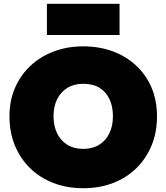

<svg xmlns="http://www.w3.org/2000/svg" viewBox="-20 -965 880 1015"><path d="M263 -350Q263 -402 282 -440.5Q301 -479 336 -500.5Q371 -522 420 -522Q472 -522 506.5 -500.5Q541 -479 559 -440.5Q577 -402 577 -350Q577 -299 558 -260Q539 -221 504 -199.5Q469 -178 420 -178Q371 -178 336 -199.5Q301 -221 282 -260Q263 -299 263 -350ZM30 -350Q30 -266 58.5 -196.5Q87 -127 139 -76Q191 -25 262.5 2.5Q334 30 420 30Q506 30 577.5 2.5Q649 -25 701 -76Q753 -127 781.5 -196.5Q810 -266 810 -350Q810 -434 781 -502Q752 -570 699 -619Q646 -668 575 -694Q504 -720 420 -720Q338 -720 267 -694Q196 -668 143 -619Q90 -570 60 -502Q30 -434 30 -350ZM228 -780H612V-945H228Z"/></svg>

Font: Jost Black
Style: Regular
Weight: 900
Version: Version 3.710